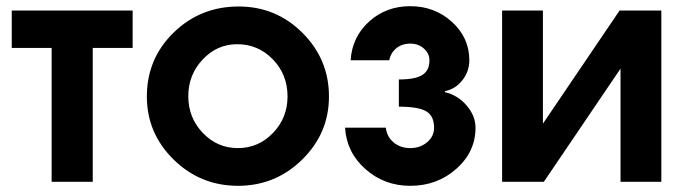

<svg xmlns="http://www.w3.org/2000/svg" viewBox="-20 -588 2213 621"><path d="M147 0V-433H18V-554H409V-433H280V0Z M455 -276Q455 -398 541.5 -482.5Q628 -567 752 -567Q873 -567 958.5 -481.5Q1044 -396 1044 -276Q1044 -157 957.5 -72Q871 13 750 13Q628 13 541.5 -72Q455 -157 455 -276ZM749 -109Q816 -109 863 -158Q910 -207 910 -276Q910 -347 862.5 -396Q815 -445 747 -445Q682 -445 635.5 -395.5Q589 -346 589 -277Q589 -207 636 -158Q683 -109 749 -109Z M1096 -175H1228Q1231 -146 1253 -127.5Q1275 -109 1307 -109Q1339 -109 1361.5 -128Q1384 -147 1384 -175Q1384 -213 1358.5 -228Q1333 -243 1270 -243V-331Q1323 -331 1346 -345.5Q1369 -360 1369 -393Q1369 -415 1351 -431Q1333 -447 1307 -447Q1281 -447 1262.5 -432.5Q1244 -418 1239 -393H1114Q1119 -469 1174 -518.5Q1229 -568 1307 -568Q1386 -568 1442 -517Q1498 -466 1498 -393Q1498 -357 1475.5 -328.5Q1453 -300 1419 -293V-290Q1461 -280 1489.5 -246.5Q1518 -213 1518 -175Q1518 -97 1456 -42Q1394 13 1307 13Q1223 13 1162 -41Q1101 -95 1096 -175Z M1604 0V-554H1736V-188L1984 -554H2119V0H1987V-366L1739 0Z"/></svg>

Font: Involve
Style: Bold
Weight: 700
Designer: Stefan Peev
Foundry: Context Ltd.
Version: Version 1.001